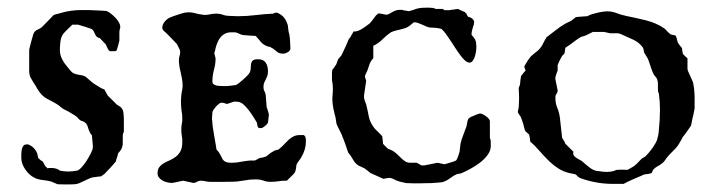

<svg xmlns="http://www.w3.org/2000/svg" viewBox="-20 -473 1873 501"><path d="M35.6 -69.3Q35.6 -73.7 36.1 -78.4Q36.6 -83 38.1 -87.2Q39.6 -91.3 42.2 -93.8Q44.9 -96.2 49.3 -96.2H53.2Q61.5 -93.3 67.6 -87.2Q73.7 -81.1 77.1 -72.8L79.6 -61Q80.6 -60.1 82.8 -57.9Q85 -55.7 86.4 -54.7L91.3 -51.8Q92.3 -50.8 94.7 -45.7Q97.2 -40.5 98.1 -39.6Q99.1 -39.1 101.1 -36.9Q103 -34.7 104 -33.7Q106.4 -34.7 109.1 -34.7Q111.8 -34.7 114.3 -34.7Q119.6 -34.7 125.7 -33.2Q131.8 -31.7 136.2 -27.8Q141.6 -26.9 147 -26.1Q152.3 -25.4 158.2 -25.4Q163.6 -25.4 169.4 -26.1Q175.3 -26.9 181.2 -27.8Q186 -28.8 193.1 -36.6Q200.2 -44.4 206.5 -54.4Q212.9 -64.5 217.5 -74Q222.2 -83.5 222.2 -87.9V-93.8Q222.2 -95.7 221.7 -99.9Q221.2 -104 220.9 -108.4Q220.7 -112.8 220.2 -116Q219.7 -119.1 219.7 -120.1Q218.8 -120.6 216.3 -124.3Q213.9 -127.9 213.9 -129.4Q211.9 -132.3 210.9 -136.2Q210 -140.1 208.5 -143.8Q207 -147.5 204.8 -150.4Q202.6 -153.3 198.7 -155.3Q197.8 -156.2 194.1 -157.2Q190.4 -158.2 190.4 -158.7Q189.5 -158.7 185.5 -162.6Q181.6 -166.5 181.2 -167.5Q180.2 -168.5 177.7 -170.2Q175.3 -171.9 172.4 -173.6Q169.4 -175.3 167 -176.8Q164.6 -178.2 163.1 -179.2Q162.6 -179.7 159.9 -181.2Q157.2 -182.6 154.3 -184.1Q151.4 -185.5 148.7 -186.8Q146 -188 145.5 -188.5Q144 -189.5 139.2 -193.1Q134.3 -196.8 133.8 -197.8Q123.5 -204.6 116 -208.3Q108.4 -211.9 102.1 -215.6Q95.7 -219.2 89.8 -224.9Q84 -230.5 77.1 -241.7Q75.7 -244.6 72.8 -249.3Q69.8 -253.9 66.9 -258.5Q64 -263.2 61.8 -267.1Q59.6 -271 59.1 -272Q58.6 -272.9 57.4 -277.3Q56.2 -281.7 56.2 -283.7V-342.8Q56.2 -343.3 57.1 -347.4Q58.1 -351.6 59.6 -357.4Q61 -363.3 62.7 -369.1Q64.5 -375 65.4 -378.4Q66.9 -385.3 69.1 -388.4Q71.3 -391.6 74.2 -393.6Q77.1 -395.5 80.8 -397Q84.5 -398.4 88.9 -401.9Q90.3 -403.3 94.7 -407.7Q99.1 -412.1 104 -417.2Q108.9 -422.4 113.3 -426.8Q117.7 -431.2 118.7 -432.6Q121.6 -435.1 127.9 -436.3Q134.3 -437.5 136.2 -438.5Q150.9 -442.9 164.6 -444.8Q178.2 -446.8 193.8 -446.8H208Q210.9 -446.8 218 -446.5Q225.1 -446.3 232.9 -445.8Q240.7 -445.3 247.8 -445.1Q254.9 -444.8 257.8 -444.3Q262.2 -442.9 268.3 -438.2Q274.4 -433.6 280.3 -427.7Q286.1 -421.9 290 -415Q293.9 -408.2 293.9 -401.9Q293.5 -401.4 292.5 -396.5Q291.5 -391.6 291.5 -390.1V-366.7Q291 -365.7 290.3 -362.5Q289.6 -359.4 288.6 -355.5Q287.6 -351.6 286.4 -347.9Q285.2 -344.2 284.7 -342.8Q284.2 -340.3 282 -339.8Q279.8 -339.4 277.3 -339.4H267.1Q264.6 -340.3 262.9 -343Q261.2 -345.7 259.8 -348.6Q258.3 -351.6 257.3 -354.2Q256.3 -356.9 255.4 -358.4Q254.4 -358.9 252.4 -360.8Q250.5 -362.8 248.3 -365.2Q246.1 -367.7 243.9 -369.9Q241.7 -372.1 240.7 -373.5Q240.2 -373.5 237.5 -374.3Q234.9 -375 234.4 -376Q231.4 -377.4 230 -380.1Q228.5 -382.8 227.3 -385.7Q226.1 -388.7 224.4 -391.6Q222.7 -394.5 219.7 -397Q217.8 -397.5 212.9 -399.4Q208 -401.4 202.1 -403.1Q196.3 -404.8 190.9 -406.5Q185.5 -408.2 183.6 -408.7H168.9Q167.5 -407.2 164.1 -404.1Q160.6 -400.9 156.7 -397Q152.8 -393.1 149.7 -389.9Q146.5 -386.7 145.5 -385.3Q139.2 -377 137.7 -364.7Q136.2 -352.5 136.2 -342.8Q136.2 -334.5 138.4 -327.6Q140.6 -320.8 144.3 -314.5Q147.9 -308.1 152.8 -302.2Q157.7 -296.4 163.1 -289.6Q167.5 -283.7 172.6 -281.5Q177.7 -279.3 183.3 -278.3Q189 -277.3 194.3 -276.4Q199.7 -275.4 204.6 -272Q205.1 -271.5 207.8 -269Q210.4 -266.6 213.4 -264.2Q216.3 -261.7 219 -259.5Q221.7 -257.3 222.2 -256.8Q223.1 -255.9 225.8 -254.2Q228.5 -252.4 231.4 -250.7Q234.4 -249 237.1 -247.3Q239.7 -245.6 240.7 -245.1Q241.7 -244.1 246.6 -241.9Q251.5 -239.7 252.9 -239.3Q252.9 -238.3 254.4 -235.8Q255.9 -233.4 261.2 -223.6L284.7 -200.2L293.9 -194.3Q300.8 -189 302 -179.2Q303.2 -169.4 303.2 -160.6V-129.4Q300.8 -125 300.5 -120.4Q300.3 -115.7 300.3 -111.3V-96.2Q300.3 -94.2 298.8 -89.8Q297.4 -85.4 296.9 -84.5Q296.9 -84 295.7 -82.3Q294.4 -80.6 293 -78.6Q291.5 -76.7 290 -75Q288.6 -73.2 288.1 -72.8Q287.6 -71.3 286.6 -66.4Q285.6 -61.5 284.7 -61L282.2 -51.8Q280.8 -49.8 276.6 -44.9Q272.5 -40 267.6 -34.9Q262.7 -29.8 258.5 -25.4Q254.4 -21 252.9 -19.5Q251.5 -18.1 248 -15.9Q244.6 -13.7 243.7 -12.7Q242.7 -12.7 239.7 -12.5Q236.8 -12.2 233.2 -11.7Q229.5 -11.2 226.3 -10.7Q223.1 -10.3 222.2 -10.3Q216.3 -8.8 210.4 -6.1Q204.6 -3.4 198.7 -0.5Q192.9 2.4 187 4.9Q181.2 7.3 174.8 7.8Q174.3 7.8 166 8.1Q157.7 8.3 152.3 8.3L130.4 7.8Q128.4 6.8 122.8 4.6Q117.2 2.4 115.7 1.5Q109.9 -0.5 103.8 -1.5Q97.7 -2.4 91.6 -3.2Q85.4 -3.9 79.6 -5.4Q73.7 -6.8 67.9 -10.3Q62 -13.2 56.2 -18.8Q50.3 -24.4 45.7 -31.2Q41 -38.1 38.3 -45.7Q35.6 -53.2 35.6 -60.1Z M391.1 -21Q391.1 -31.2 396 -37.4Q400.9 -43.5 408 -47.4Q415 -51.3 423.3 -54.9Q431.6 -58.6 438.7 -64Q445.8 -69.3 450.7 -78.1Q455.6 -86.9 455.6 -101.6Q455.6 -105.5 455.6 -109.1Q455.6 -112.8 454.6 -116.7Q453.1 -125.5 453.1 -135.3Q453.1 -143.1 454.6 -151.4Q455.6 -155.3 455.6 -158.4Q455.6 -161.6 455.6 -165.5Q455.6 -170.9 455.1 -175.3Q454.6 -179.7 453.6 -185.1Q453.1 -190.4 452.6 -196.3Q452.1 -202.1 452.1 -208Q452.1 -213.4 452.6 -218.5Q453.1 -223.6 453.6 -229Q454.6 -234.4 455.6 -239.5Q456.5 -244.6 456.5 -250Q456.5 -258.8 454.8 -267.8Q453.1 -276.9 451.2 -285.6Q449.2 -293 448 -301Q446.8 -309.1 446.8 -316.9Q446.8 -319.8 447.3 -322.5Q447.8 -325.2 448.7 -327.6Q450.2 -332.5 450.2 -337.9Q450.2 -338.4 450 -338.6Q449.7 -338.9 449.7 -339.8V-341.3Q449.2 -342.8 448 -345.5Q446.8 -348.1 445.3 -350.8Q443.8 -353.5 442.6 -356Q441.4 -358.4 440.9 -358.9Q439 -360.8 434.1 -366Q429.2 -371.1 423.8 -376.7Q418.5 -382.3 413.3 -387.2Q408.2 -392.1 406.2 -393.6Q405.8 -394.5 404.5 -396.5Q403.3 -398.4 403.3 -399.4Q403.3 -409.2 410.6 -417.5Q418 -425.8 425.8 -428.2Q429.2 -429.7 434.8 -431.6Q440.4 -433.6 446 -435.3Q451.7 -437 456.1 -438.5Q460.4 -439.9 461.4 -439.9Q462.4 -439.9 466.3 -440.4Q470.2 -440.9 472.2 -440.9Q479 -440.9 485.1 -439.5Q491.2 -438 497.6 -436.5Q501.5 -436 505.9 -435.1Q510.3 -434.1 514.6 -434.1Q519 -434.1 522.5 -434.6Q525.9 -435.1 529.8 -436Q533.2 -436.5 536.6 -437Q540 -437.5 543.9 -437.5Q553.2 -437.5 561 -434.6Q568.8 -431.6 577.1 -431.6Q577.6 -431.6 580.6 -431.4Q583.5 -431.2 587.2 -431.2Q590.8 -431.2 594.5 -430.9Q598.1 -430.7 600.6 -430.7Q624 -430.7 647.2 -433.6Q670.4 -436.5 693.8 -437.5Q696.3 -439.5 698 -439.7Q699.7 -439.9 703.1 -439.9Q715.8 -434.6 722.2 -425.8Q728.5 -417 731.4 -405.3Q731.4 -404.3 731.7 -401.4Q731.9 -398.4 732.4 -395Q732.9 -391.6 733.4 -388.7Q733.9 -385.7 734.4 -385.3Q734.4 -384.8 734.9 -383.5Q735.4 -382.3 735.8 -378.2Q736.3 -374 736.8 -366.7Q737.3 -359.4 737.8 -347.2Q737.8 -340.8 731.2 -336.9Q724.6 -333 719.2 -333Q713.9 -333 710.4 -334Q707 -335 704.1 -336.9Q701.2 -338.9 698.2 -341.6Q695.3 -344.2 690.9 -347.2Q690.4 -347.2 688.2 -348.4Q686 -349.6 685.1 -350.6Q684.6 -350.6 680.7 -351.3Q676.8 -352.1 675.8 -353Q666 -356.9 660.4 -364Q654.8 -371.1 647 -379.4Q644.5 -379.4 639.4 -379.6Q634.3 -379.9 628.2 -380.4Q622.1 -380.9 616.7 -381.3Q611.3 -381.8 609.4 -382.8Q608.4 -382.8 603.5 -385.3Q598.6 -387.7 597.2 -387.7Q596.7 -388.7 591.6 -388.7Q586.4 -388.7 584 -388.7Q574.2 -388.7 567.4 -385.3Q560.5 -381.8 555.7 -376Q550.8 -370.1 547.6 -362.5Q544.4 -355 542.5 -347.2Q542.5 -346.2 541.3 -341.3Q540 -336.4 539.1 -334.5Q539.1 -333.5 539.8 -331.8Q540.5 -330.1 542.5 -320.8Q542.5 -305.7 538.3 -290.8Q534.2 -275.9 534.2 -260.3Q534.2 -255.9 537.1 -253.4Q540 -251 544.2 -250Q548.3 -249 553 -248.8Q557.6 -248.5 561 -248.5H572.3Q574.7 -248.5 578.9 -249Q583 -249.5 586.9 -250Q590.8 -250.5 594 -251Q597.2 -251.5 597.2 -252Q597.7 -252 600.1 -253.7Q602.5 -255.4 605.2 -257.6Q607.9 -259.8 610.8 -262.2Q613.8 -264.6 615.2 -266.1Q616.7 -267.6 618.9 -269.5Q621.1 -271.5 623.3 -273.7Q625.5 -275.9 627.2 -277.8Q628.9 -279.8 629.4 -280.3Q633.8 -286.1 634 -293Q634.3 -299.8 635 -305.4Q635.7 -311 639.2 -314.7Q642.6 -318.4 653.3 -318.4Q667.5 -318.4 673.3 -309.6Q679.2 -300.8 679.2 -287.1Q679.2 -278.8 677.2 -273.9Q675.3 -269 673.1 -265.1Q670.9 -261.2 669.2 -256.8Q667.5 -252.4 667.5 -245.6Q667.5 -239.3 669.9 -235.1Q672.4 -231 673.3 -225.6L675.8 -193.4Q676.3 -192.9 677 -190.4Q677.7 -188 678.7 -184.8Q679.7 -181.6 680.7 -178.5Q681.6 -175.3 681.6 -173.3Q681.2 -170.9 680.9 -167.5Q680.7 -164.1 680.2 -160.6Q679.7 -156.7 679.2 -152.8Q678.7 -151.4 676.8 -149.2Q674.8 -147 672.1 -144.8Q669.4 -142.6 666.5 -140.6Q663.6 -138.7 661.6 -138.7Q659.7 -138.7 656.7 -138.9Q653.8 -139.2 653.3 -141.1Q652.3 -142.1 651.4 -147Q650.4 -151.9 650.4 -152.8Q647.9 -157.2 644 -163.6Q640.1 -169.9 635.3 -177Q630.4 -184.1 624.5 -190.9Q618.7 -197.8 612.8 -202.6Q607.4 -206.5 601.3 -207.3Q595.2 -208 591.3 -208L572.3 -201.7Q571.3 -201.7 567.6 -203.1Q564 -204.6 562.5 -204.6H560.5Q559.6 -204.6 559.1 -204.8Q558.6 -205.1 557.6 -205.1Q555.2 -205.1 551.3 -202.1Q547.4 -199.2 543.7 -195.1Q540 -190.9 537.1 -186.5Q534.2 -182.1 534.2 -179.2Q534.2 -178.2 533.7 -173.1Q533.2 -168 533.2 -164.6Q533.2 -163.6 533.2 -161.6Q533.2 -159.7 533.7 -157.7Q533.7 -155.8 534.2 -152.8Q534.2 -148.9 535.6 -138.9Q537.1 -128.9 539.1 -117.9Q541 -106.9 542.7 -96.9Q544.4 -86.9 544.9 -83Q551.8 -75.7 554.7 -69.6Q557.6 -63.5 560.3 -58.6Q563 -53.7 568.1 -51Q573.2 -48.3 584.5 -48.3Q596.7 -48.3 608.6 -50.8Q620.6 -53.2 632.8 -54.2H644.5Q645.5 -54.2 650.1 -56.6Q654.8 -59.1 655.8 -60.1L667.5 -62.5Q669.4 -63.5 672.6 -64.2Q675.8 -64.9 675.8 -65.9Q677.2 -66.9 683.1 -71.5Q689 -76.2 690.9 -76.7Q695.8 -80.6 701.2 -81.3Q706.5 -82 710.4 -85.9Q716.3 -90.8 721.9 -96.9Q727.5 -103 733.4 -108.4Q739.3 -113.8 746.3 -117.2Q753.4 -120.6 762.2 -120.6H772.5Q776.4 -118.2 777.3 -113.8Q778.3 -109.4 778.3 -105Q778.3 -82.5 766.1 -62.5Q766.1 -62 764.4 -59.6Q762.7 -57.1 760.5 -54.2Q758.3 -51.3 756.6 -48.6Q754.9 -45.9 754.4 -44.9Q753.9 -44.4 753.4 -42Q752.9 -39.6 752.7 -36.6Q752.4 -33.7 752 -31Q751.5 -28.3 751 -27.8Q751 -26.9 750.2 -24.9Q749.5 -22.9 748.5 -22Q747.6 -20.5 744.9 -17.6Q742.2 -14.6 738.8 -11.5Q735.4 -8.3 732.4 -5.4Q729.5 -2.4 728.5 -1.5H724.1Q715.3 -1.5 706.5 0Q696.3 1.5 686 1.5Q675.8 1.5 667.5 -1.7Q659.2 -4.9 647 -4.9Q644.5 -4.9 639.2 -4.6Q633.8 -4.4 632.8 -4.4L609.9 -1Q599.1 1 587.9 1.2Q576.7 1.5 565.4 1.5H529.8Q522 1.5 516.1 0Q510.3 -1.5 503.4 -1.5Q498.5 -1.5 493.9 1.5Q489.3 4.4 484.9 4.4L458 -1.5Q457.5 -1.5 454.1 -0.7Q450.7 0 446.3 1Q441.9 2 437 2.9Q432.1 3.9 429.2 4.4Q423.3 4.4 416.7 2.9Q410.2 1.5 404.5 -1.7Q398.9 -4.9 395 -9.5Q391.1 -14.2 391.1 -21Z M997.6 -8.8Q992.2 -8.8 989.7 -8.1Q987.3 -7.3 980.5 -6.3L946.8 -21.5L932.1 -33.2L914.6 -41.5Q909.7 -44.9 906.5 -48.8Q903.3 -52.7 900.9 -57.1Q898.4 -61.5 895.5 -65.9Q892.6 -70.3 888.7 -74.7Q887.7 -76.7 885.7 -83Q883.8 -89.4 881.3 -96.2Q878.9 -103 876.5 -109.1Q874 -115.2 873 -117.7Q873 -119.1 870.8 -123.5Q868.7 -127.9 866.2 -132.8Q863.8 -137.7 861.6 -142.1Q859.4 -146.5 858.9 -147.9Q857.9 -148.9 857.2 -155.5Q856.4 -162.1 855.5 -166.5Q852.1 -178.7 849.6 -191.2Q847.2 -203.6 847.2 -216.3L848.6 -236.8Q848.6 -244.6 848.4 -248.5Q848.1 -252.4 847.2 -258.8Q846.2 -262.2 846.2 -265.6Q846.2 -269 846.2 -272.9Q846.2 -276.9 846.2 -281.2Q846.2 -285.6 847.2 -291Q847.7 -291.5 849.1 -293.2Q850.6 -294.9 852.1 -297.1Q853.5 -299.3 854.7 -301Q856 -302.7 856.4 -303.7Q856.9 -303.7 857.7 -305.9Q858.4 -308.1 859.4 -310.5Q860.4 -313 861.1 -315.2Q861.8 -317.4 862.3 -317.9Q862.3 -319.3 866.5 -323.2Q870.6 -327.1 873 -332.5Q873.5 -334 876 -339.1Q878.4 -344.2 881.1 -350.1Q883.8 -356 886 -361.1Q888.2 -366.2 888.7 -367.7Q888.7 -368.2 889.2 -368.9Q889.6 -369.6 890.1 -370.6Q890.6 -371.6 891.6 -373L892.1 -373.5Q892.1 -373.5 893.1 -374.5L894.5 -376Q895 -378.4 898.4 -383.5Q901.9 -388.7 901.9 -390.6Q913.1 -390.6 923.1 -396.7Q933.1 -402.8 944.3 -411.6Q945.3 -412.1 947.8 -415.3Q950.2 -418.5 952.9 -421.9Q955.6 -425.3 958 -428.5Q960.4 -431.6 960.9 -432.6Q961.9 -433.1 964.4 -435.5L966.8 -438Q969.2 -438 973.1 -437.5Q977.1 -437 987.3 -434.6Q991.2 -434.6 994.9 -436.5Q998.5 -438.5 1002.7 -440.9Q1006.8 -443.4 1011.7 -445.3Q1016.6 -447.3 1022.9 -447.3Q1024.9 -447.3 1028.1 -447.3Q1031.2 -447.3 1032.2 -446.3Q1032.7 -446.3 1034.9 -445.8Q1037.1 -445.3 1039.6 -445.1Q1042 -444.8 1043.9 -444.3Q1045.9 -443.8 1046.4 -443.8Q1046.9 -443.8 1049.8 -444.6Q1052.7 -445.3 1055.9 -446.3Q1059.1 -447.3 1061.8 -448.2Q1064.5 -449.2 1064.9 -449.7Q1074.7 -452.1 1080.8 -452.6Q1086.9 -453.1 1097.2 -453.1Q1099.6 -453.1 1105.2 -452.6Q1110.8 -452.1 1111.3 -452.1Q1112.8 -451.2 1114.3 -450.7Q1117.2 -449.7 1117.2 -449.7H1134.3Q1135.3 -449.7 1137.2 -448.5Q1139.2 -447.3 1140.1 -446.3H1152.8Q1153.8 -446.8 1157.2 -447.3Q1160.6 -447.8 1164.6 -448.2Q1168.5 -448.7 1171.6 -449.2Q1174.8 -449.7 1175.8 -449.7Q1175.8 -449.2 1178 -448.2Q1180.2 -447.3 1183.1 -445.8Q1186 -444.3 1189 -443.1Q1191.9 -441.9 1193.4 -441.4Q1193.4 -440.4 1194.6 -439.5Q1195.8 -438.5 1196.8 -438Q1196.8 -437 1199 -433.1Q1201.2 -429.2 1201.7 -429.2Q1205.1 -428.7 1210 -426Q1214.8 -423.3 1217.3 -417Q1217.3 -409.2 1214.4 -403.3Q1213.4 -398.9 1211.9 -394Q1210.4 -389.2 1210.4 -382.3Q1211.4 -381.3 1215.1 -376.5Q1218.8 -371.6 1219.7 -370.1Q1221.7 -365.7 1222.4 -360.6Q1223.1 -355.5 1223.1 -350.1Q1223.1 -346.2 1222.2 -339.4Q1221.2 -332.5 1219.2 -325.9Q1217.3 -319.3 1213.6 -314.5Q1210 -309.6 1205.1 -309.6Q1199.7 -309.6 1193.6 -314.9Q1187.5 -320.3 1181.2 -328.9Q1174.8 -337.4 1168 -347.9Q1161.1 -358.4 1154.8 -368.2Q1148.4 -377.9 1142.6 -385.7Q1136.7 -393.6 1131.8 -397.5Q1129.9 -398.4 1121.8 -399.7Q1113.8 -400.9 1105.5 -400.9Q1099.6 -400.9 1094 -403.3Q1088.4 -405.8 1082.8 -408.2Q1077.1 -410.6 1071.5 -412.8Q1065.9 -415 1060.1 -415L1048.8 -405.8Q1043.9 -401.9 1037.6 -399.7Q1031.2 -397.5 1024.4 -396Q1017.6 -394.5 1011.2 -392.8Q1004.9 -391.1 1000 -388.7Q987.8 -380.4 977.8 -370.1Q967.8 -359.9 954.1 -353.5V-321.3Q946.8 -313 944.6 -306.2Q942.4 -299.3 938.5 -288.6Q938 -287.6 937 -285.4Q936 -283.2 934.8 -280.8Q933.6 -278.3 932.9 -276.4Q932.1 -274.4 932.1 -273.9Q932.1 -272.9 933.6 -268.1Q935.1 -263.2 935.5 -262.2L929.7 -222.7Q929.7 -215.8 931.6 -210.9Q933.6 -206.1 935.5 -200.7Q939.5 -184.1 942.4 -168.9Q945.3 -153.8 956.1 -139.6Q956.5 -138.7 959.7 -135.5Q962.9 -132.3 966.6 -128.7Q970.2 -125 973.4 -121.8Q976.6 -118.7 977.1 -117.7Q977.5 -117.2 977.8 -114.5Q978 -111.8 978.5 -108.4Q979 -105 979.2 -101.8Q979.5 -98.6 979.5 -97.7Q980.5 -96.2 984.9 -92Q989.3 -87.9 991.7 -85.4Q991.7 -85.4 994.4 -84.2Q997.1 -83 1000 -81.8Q1002.9 -80.6 1005.4 -79.1Q1007.8 -77.6 1008.3 -77.1Q1013.2 -73.7 1017.8 -69.1Q1022.5 -64.5 1027.1 -60.1Q1031.7 -55.7 1036.9 -52.2Q1042 -48.8 1048.8 -48.3H1067.4L1079.6 -41.5H1087.9L1121.6 -48.3L1140.1 -44.4Q1147.9 -46.9 1156 -49.1Q1164.1 -51.3 1169.9 -54.2Q1170.4 -54.2 1172.6 -58.1Q1174.8 -62 1179.2 -77.1Q1179.2 -78.1 1179.7 -81.1Q1180.2 -84 1180.4 -87.4Q1180.7 -90.8 1181.2 -93.8Q1181.6 -96.7 1181.6 -97.7Q1184.1 -108.9 1188.5 -119.9Q1192.9 -130.9 1196.8 -142.1Q1198.7 -148.9 1199.2 -153.3Q1199.7 -157.7 1201.2 -160.9Q1202.6 -164.1 1206.1 -166.3Q1209.5 -168.5 1216.3 -170.9Q1216.8 -171.4 1219.2 -172.4Q1221.7 -173.3 1224.4 -174.3Q1227.1 -175.3 1229.2 -176Q1231.4 -176.8 1232.4 -176.8H1232.9Q1235.8 -176.8 1240.2 -174.6Q1244.6 -172.4 1248.5 -169.4Q1252.4 -166.5 1255.4 -163.1Q1258.3 -159.7 1258.3 -156.7V-112.8Q1260.3 -109.4 1260.5 -105Q1260.7 -100.6 1260.7 -92.3Q1260.7 -80.1 1252.4 -68.8Q1244.1 -57.6 1232.4 -48.6Q1220.7 -39.6 1207.5 -32.5Q1194.3 -25.4 1185.1 -21.5Q1184.1 -20.5 1179 -19.8Q1173.8 -19 1173.3 -19Q1163.6 -15.1 1154.5 -8.1Q1145.5 -1 1134.3 2.4Q1133.3 2.4 1129.4 2.9Q1125.5 3.4 1120.4 3.7Q1115.2 3.9 1110.4 4.4Q1105.5 4.9 1103 4.9Q1101.6 4.9 1096.9 4.9Q1092.3 4.9 1086.7 5.1Q1081.1 5.4 1075.2 5.4Q1069.3 5.4 1065.9 5.4Q1063.5 5.4 1059.3 5.4Q1055.2 5.4 1051 5.1Q1046.9 4.9 1043.9 4.9Q1041 4.9 1040.5 4.9Q1030.8 2.9 1021.7 0.5Q1012.7 -2 1004.9 -6.8Z M1363.3 -105.5Q1363.3 -108.9 1362.3 -114.3Q1361.3 -119.6 1360.8 -121.6Q1359.9 -123 1356 -126.2Q1352.1 -129.4 1351.6 -129.9Q1349.1 -133.8 1347.9 -139.2Q1346.7 -144.5 1345.7 -148.4Q1344.7 -151.9 1342.5 -158.4Q1340.3 -165 1339.4 -166.5Q1339.4 -167.5 1336.9 -171.1Q1334.5 -174.8 1333.5 -175.8L1331.1 -180.7Q1331.1 -182.1 1332.3 -187Q1333.5 -191.9 1333.5 -192.4Q1333.5 -194.8 1334 -202.1Q1334.5 -209.5 1334.5 -217.8Q1334.5 -226.1 1334 -233.2Q1333.5 -240.2 1333.5 -243.2L1336.9 -252.4Q1336.9 -252.9 1337.2 -256.1Q1337.4 -259.3 1337.9 -262.9Q1338.4 -266.6 1338.9 -269.8Q1339.4 -272.9 1339.4 -273.9Q1340.3 -275.9 1344.7 -281.2Q1349.1 -286.6 1351.6 -289.1Q1351.6 -289.6 1350.1 -292.7Q1348.6 -295.9 1348.6 -297.4Q1348.1 -297.4 1348.1 -297.9V-298.8L1348.6 -300.8Q1352.5 -307.6 1357.9 -316.2Q1363.3 -324.7 1370.1 -330.1Q1375.5 -335 1380.6 -338.6Q1385.7 -342.3 1390.1 -348.1Q1394.5 -353.5 1397.7 -360.6Q1400.9 -367.7 1405.3 -374Q1405.3 -375 1406.2 -376Q1407.2 -377 1408.2 -377.4Q1418.9 -385.3 1430.2 -394.3Q1441.4 -403.3 1452.6 -409.7Q1453.1 -410.2 1455.8 -411.6Q1458.5 -413.1 1461.7 -414.6Q1464.8 -416 1467.3 -417.2Q1469.7 -418.5 1470.7 -418.9L1482.4 -428.2Q1483.9 -428.7 1488.3 -429Q1492.7 -429.2 1497.6 -429.7Q1502.4 -430.2 1506.8 -430.4Q1511.2 -430.7 1512.7 -430.7Q1513.2 -431.2 1515.1 -432.1Q1517.1 -433.1 1519.5 -434.1Q1522 -435.1 1524.2 -435.8Q1526.4 -436.5 1526.9 -436.5Q1535.2 -439 1545.7 -441.2Q1556.2 -443.4 1564.9 -443.4Q1577.1 -443.4 1589.1 -438.7Q1601.1 -434.1 1613.3 -431.6Q1626.5 -428.7 1639.6 -426Q1652.8 -423.3 1665.8 -419.9Q1678.7 -416.5 1690.9 -411.4Q1703.1 -406.2 1714.8 -397.9Q1715.3 -397.5 1717.3 -395.3Q1719.2 -393.1 1721.7 -390.6Q1724.1 -388.2 1726.6 -386Q1729 -383.8 1730 -383.3Q1730.5 -382.8 1735.6 -381.8Q1740.7 -380.9 1741.7 -380.9Q1743.7 -379.4 1744.6 -376.7Q1745.6 -374 1746.3 -370.8Q1747.1 -367.7 1747.8 -364.7Q1748.5 -361.8 1750 -359.9Q1750.5 -359.4 1751.7 -357.4Q1752.9 -355.5 1754.6 -353.5Q1756.3 -351.6 1757.6 -349.9Q1758.8 -348.1 1759.3 -348.1L1761.7 -333Q1763.2 -330.6 1767.8 -326.2Q1772.5 -321.8 1773.9 -320.8V-293.9Q1773.9 -290.5 1776.1 -285.6Q1778.3 -280.8 1780.8 -275.4Q1783.2 -270 1785.6 -264.6Q1788.1 -259.3 1789.1 -254.9Q1790.5 -247.6 1791 -242.2Q1791.5 -236.8 1792 -231.7Q1792.5 -226.6 1792.5 -221.2Q1792.5 -215.8 1792.5 -208.5V-189.9Q1792.5 -189 1791 -182.4Q1789.6 -175.8 1789.1 -172.4Q1788.1 -169.4 1787.1 -165Q1786.1 -160.6 1785.4 -156.2Q1784.7 -151.9 1783.9 -148.7Q1783.2 -145.5 1783.2 -145.5Q1782.2 -144 1779.3 -139.6Q1776.4 -135.3 1772.7 -130.1Q1769 -125 1765.9 -120.8Q1762.7 -116.7 1761.7 -115.7Q1761.7 -115.2 1760 -112.3Q1758.3 -109.4 1756.3 -105.7Q1754.4 -102.1 1752.4 -98.9Q1750.5 -95.7 1750 -94.7Q1743.7 -85.9 1735.6 -78.4Q1727.5 -70.8 1720.7 -62.5Q1716.3 -56.6 1714.8 -54.2Q1713.4 -51.8 1708.5 -47.4Q1701.7 -42 1695.8 -39.1Q1689.9 -36.1 1684.1 -29.8Q1684.1 -28.8 1682.1 -24.9Q1680.2 -21 1679.2 -21Q1678.2 -20.5 1675.8 -20Q1673.3 -19.5 1670.2 -19Q1667 -18.6 1664.3 -18.3Q1661.6 -18.1 1660.6 -17.6Q1657.7 -16.1 1650.1 -12.9Q1642.6 -9.8 1634 -6.1Q1625.5 -2.4 1617.9 1.2Q1610.4 4.9 1607.4 6.8H1578.6Q1535.6 6.8 1494.1 -8.3L1488.3 -11.7Q1487.3 -13.2 1485.8 -14.6Q1482.9 -17.6 1482.4 -17.6Q1481.9 -18.1 1479.7 -18.6Q1477.5 -19 1475.1 -19.5Q1472.7 -20 1470.2 -20.5Q1467.8 -21 1467.3 -21Q1449.7 -24.9 1435.8 -34.2Q1421.9 -43.5 1410.2 -55.2Q1398.4 -66.9 1387.2 -79.8Q1376 -92.8 1363.3 -104ZM1476.6 -76.7Q1475.6 -75.2 1475.6 -72.8Q1475.6 -68.8 1478.3 -65.9Q1481 -63 1484.4 -60.8Q1487.8 -58.6 1491.5 -56.6Q1495.1 -54.7 1497.6 -53.2Q1502.4 -49.3 1507.6 -44.7Q1512.7 -40 1518.3 -35.9Q1523.9 -31.7 1529.8 -29.1Q1535.6 -26.4 1543 -26.4Q1548.3 -25.4 1553.2 -24.9Q1558.1 -24.4 1563.5 -24.4Q1567.9 -24.4 1572 -24.9Q1576.2 -25.4 1580.1 -26.4L1589.4 -29.8L1603 -30.3L1616.7 -29.8Q1617.7 -30.3 1619.1 -30.8Q1621.1 -31.2 1622.6 -32.7Q1624 -33.7 1626.5 -34.9Q1628.9 -36.1 1631.3 -37.6Q1633.8 -39.6 1636.7 -41.5Q1637.7 -42 1640.4 -44.7Q1643.1 -47.4 1646 -50.3Q1648.9 -53.2 1651.4 -55.9Q1653.8 -58.6 1654.8 -59.1L1664.1 -64.9Q1667.5 -68.4 1672.9 -74.5Q1678.2 -80.6 1683.1 -87.6Q1688 -94.7 1691.7 -101.6Q1695.3 -108.4 1695.8 -113.3Q1696.3 -114.7 1697 -117.7Q1697.8 -120.6 1698.2 -124Q1698.7 -127.4 1699 -130.1Q1699.2 -132.8 1699.2 -133.3Q1702.1 -161.1 1702.1 -187.5Q1702.1 -208.5 1699.2 -229Q1697.3 -231.9 1697 -235.4Q1696.8 -238.8 1696.8 -242.7V-254.4Q1696.8 -259.3 1695.8 -261.7Q1695.3 -267.6 1690.9 -272.2Q1686.5 -276.9 1684.1 -282.2Q1680.2 -291 1678 -298.6Q1675.8 -306.2 1672.4 -314.9Q1671.9 -315.9 1671.4 -317.4Q1670.9 -318.8 1669.9 -320.8L1660.6 -336.4Q1660.6 -336.9 1659.7 -341.8Q1658.7 -346.7 1658.2 -348.1Q1647.9 -362.3 1632.6 -369.4Q1617.2 -376.5 1601.6 -383.3Q1600.1 -384.3 1596.4 -385.3Q1592.8 -386.2 1592.3 -386.2H1571.8L1556.6 -389.6H1526.9L1509.3 -380.9Q1503.9 -378.4 1500 -377.9Q1496.1 -377.4 1491.7 -374Q1483.4 -368.7 1475.6 -362.5Q1467.8 -356.4 1458.5 -350.6Q1458 -350.6 1457.8 -350.1Q1457.5 -349.6 1456.5 -349.1Q1455.6 -348.6 1455.1 -348.1Q1455.1 -347.2 1454.8 -345Q1454.6 -342.8 1454.1 -340.3Q1453.6 -337.9 1453.4 -335.7Q1453.1 -333.5 1452.6 -333L1446.8 -327.1Q1445.3 -325.2 1443.6 -321.5Q1441.9 -317.9 1439.9 -314.2Q1438 -310.5 1436.8 -307.4Q1435.5 -304.2 1435.1 -303.2V-289.1Q1434.6 -288.1 1433.6 -285.2Q1432.6 -282.2 1431.6 -279.3Q1430.7 -276.4 1429.9 -273.7Q1429.2 -271 1429.2 -270.5V-266.1L1435.1 -237.3Q1435.1 -231.9 1432.1 -228.3Q1429.2 -224.6 1429.2 -218.8Q1429.2 -203.1 1434.1 -191.7Q1439 -180.2 1440.9 -166.5L1446.8 -113.3L1452.6 -104Q1453.1 -103.5 1454.1 -100.6Q1454.6 -99.1 1455.1 -98.1Z"/></svg>

Font: IM FELL English SC
Style: Regular
Weight: 400
Designer: Igino Marini
Foundry: Igino Marini
Version: 3.00